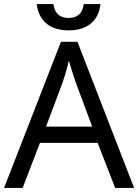

<svg xmlns="http://www.w3.org/2000/svg" viewBox="-20 -922 679 942"><path d="M545 0 459 -221H176L91 0H0L279 -717H360L638 0ZM352 -517Q349 -525 342 -546Q335 -567 328.5 -589.5Q322 -612 318 -624Q313 -604 307.5 -583.5Q302 -563 296.5 -546Q291 -529 287 -517L206 -301H432ZM317 -773Q248 -773 208 -806.5Q168 -840 160 -902H242Q247 -867 265.5 -850.5Q284 -834 317 -834Q349 -834 367.5 -850.5Q386 -867 391 -902H473Q466 -840 425.5 -806.5Q385 -773 317 -773Z"/></svg>

Font: Noto Sans Ambassadori
Style: Regular
Weight: 400
Designer: Monotype Design Team
Foundry: Monotype Imaging Inc.
Version: Version 2.013